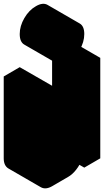

<svg xmlns="http://www.w3.org/2000/svg" viewBox="-63 -961 603 1032"><path d="M130 -450 217 -500V-60L390 -160V-600L476 -650V-110L390 -60V-160Q390 -134 378 -104Q366 -74 346 -48.5Q326 -23 303 -10L217 40Q182 60 156 45Q130 30 130 -10ZM303 -828Q340 -849 365 -835Q390 -821 390 -778Q390 -735 365 -692Q340 -649 303 -628Q266 -607 241.5 -621Q217 -635 217 -678Q217 -721 241.5 -764Q266 -807 303 -828ZM303 -761Q292 -754 283.5 -739.5Q275 -725 275 -712Q275 -699 283.5 -694Q292 -689 303 -696Q314 -702 322.5 -716.5Q331 -731 331 -744Q331 -757 322.5 -762Q314 -767 303 -761ZM390 -160V-60L217 -160V-260ZM476 -650 390 -600 217 -700 303 -750ZM390 -600V-160L217 -260V-700ZM217 -500 130 -450 -43 -550 43 -600ZM390 -160 217 -60 43 -160 217 -260ZM323 -762Q331 -757 331 -744Q331 -731 322.5 -716.5Q314 -702 303 -696Q292 -689 283 -694L110 -794Q119 -789 130 -796Q141 -802 149.5 -816.5Q158 -831 158 -844Q158 -857 150 -862ZM130 -450V-10Q130 30 156 45L-17 -55Q-43 -70 -43 -110V-550ZM365 -835Q340 -849 303 -828Q266 -807 241.5 -764Q217 -721 217 -678Q217 -635 241 -621L68 -721Q43 -735 43 -778Q43 -821 68 -864Q93 -907 130.5 -928Q167 -949 192 -935Z"/></svg>

Font: Nabla Normal
Style: Regular
Weight: 400
Designer: Arthur Reinders Folmer
Version: Version 1.000